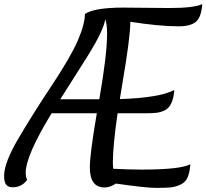

<svg xmlns="http://www.w3.org/2000/svg" viewBox="-69 -904 1004 934"><path d="M530 -867 755 -865Q875 -865 915 -884Q910 -819 883.5 -797.5Q857 -776 800 -776Q706 -776 565 -798Q565 -724 528 -508Q517 -443 514 -422Q705 -428 779 -466Q773 -388 734 -368Q713 -358 694 -355.5Q675 -353 641 -353H503Q480 -194 480 -112Q480 -101 482 -83Q562 -79 619 -79Q808 -79 857 -105Q854 -65 843.5 -41Q833 -17 809 -6Q785 5 762.5 7.5Q740 10 690 10Q640 10 495 -11Q466 8 440 8Q368 8 368 -89Q368 -155 402 -353H182Q56 -146 56 -64Q56 -44 63 -29Q37 7 -8 7Q-28 7 -38.5 -5Q-49 -17 -49 -49Q-49 -112 20 -229.5Q89 -347 182 -487Q275 -627 309.5 -707Q344 -787 344 -836Q390 -867 530 -867ZM452 -741Q452 -786 443 -810Q435 -758 364 -642Q320 -571 279 -507.5Q238 -444 224 -421H414Q452 -638 452 -741Z"/></svg>

Font: Paprika
Style: Regular
Weight: 400
Designer: Eduardo Rodriguez Tunni
Foundry: Eduardo Rodriguez Tunni
Version: Version 1.001